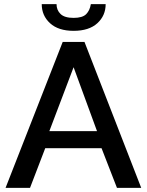

<svg xmlns="http://www.w3.org/2000/svg" viewBox="-20 -914 715 934"><path d="M285 -710H391L667 0H549L474 -193H200L126 0H7ZM452 -276 338 -587 220 -276ZM338 -764Q264 -764 223.5 -801Q183 -838 183 -894H255Q255 -865 274.5 -846Q294 -827 338 -827Q381 -827 399 -845Q417 -863 422 -894H494Q494 -838 453.5 -801Q413 -764 338 -764Z"/></svg>

Font: Raleway SemiBold
Style: Regular
Weight: 600
Designer: Matt McInerney, Pablo Impallari, Rodrigo Fuenzalida
Foundry: Matt McInerney, Pablo Impallari, Rodrigo Fuenzalida
Version: Version 4.026